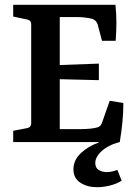

<svg xmlns="http://www.w3.org/2000/svg" viewBox="-20 -592 562 800"><path d="M35 0V-47L92 -58Q110 -61 110 -79V-490Q110 -508 92 -511L35 -523V-572H461Q465 -535 465 -498Q465 -461 462 -422H405L387 -490Q381 -507 366 -513Q355 -516 337 -518.5Q319 -521 300 -521H229V-321L392 -327V-258L229 -262V-54H317Q337 -54 357 -56Q377 -58 388 -62Q396 -65 400 -70.5Q404 -76 407 -86L437 -172L494 -163Q494 -122 490 -82Q486 -42 479 0ZM384 188Q343 188 314.5 169Q286 150 286 114Q286 75 317 46Q348 17 391 2V-5L479 0Q450 7 427 20.5Q404 34 390.5 51.5Q377 69 377 87Q377 107 391 116Q405 125 426 125Q436 125 447 122.5Q458 120 469 116L487 161Q466 174 438.5 181Q411 188 384 188Z"/></svg>

Font: Rasa SemiBold
Style: Regular
Weight: 600
Designer: Anna Giedrys (Yrsa+Rasa design), David Brezina (Yrsa art-direction, Rasa art-direction, design)
Foundry: Rosetta Type Foundry
Version: Version 2.004